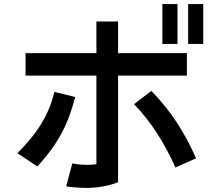

<svg xmlns="http://www.w3.org/2000/svg" viewBox="-20 -885 1040 940"><path d="M105 -625V-515H452V-81C436 -79 422 -78 409 -78C389 -78 355 -80 334 -85L304 27C325 32 377 35 404 35C451 35 513 26 558 7V-515H895V-625H558V-780H452V-625ZM65 -135 163 -70C271 -189 315 -282 348 -410L246 -435C220 -324 163 -232 65 -135ZM636 -375C723 -287 789 -176 839 -65L940 -110C883 -238 818 -340 721 -440ZM775 -670H849V-865H775ZM901 -670H975V-865H901Z"/></svg>

Font: KT Kiyosuna Sans Bold
Style: Regular
Weight: 700
Designer: [Zen Kaku Gothic] Yoshimichi Ohira
Version: Version 1.010;Glyphs 3.1.2 (3151)